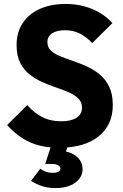

<svg xmlns="http://www.w3.org/2000/svg" viewBox="-20 -737 623 972"><path d="M280 11Q193 11 130.5 -17.5Q68 -46 16 -104L118 -205Q152 -166 193.5 -144.5Q235 -123 290 -123Q340 -123 367.5 -141Q395 -159 395 -191Q395 -220 377 -238Q359 -256 329.5 -269Q300 -282 264.5 -294Q229 -306 194 -321.5Q159 -337 129.5 -360.5Q100 -384 82 -419.5Q64 -455 64 -509Q64 -574 95.5 -621Q127 -668 183 -692.5Q239 -717 312 -717Q386 -717 447.5 -691Q509 -665 549 -620L447 -519Q415 -552 382.5 -568Q350 -584 309 -584Q268 -584 244 -568.5Q220 -553 220 -524Q220 -497 238 -480.5Q256 -464 285.5 -452Q315 -440 350.5 -428Q386 -416 421 -400Q456 -384 485.5 -359.5Q515 -335 533 -297.5Q551 -260 551 -205Q551 -104 479 -46.5Q407 11 280 11ZM262 215Q222 215 193.5 205.5Q165 196 137 179L184 117Q197 127 212.5 132.5Q228 138 247 138Q268 138 277 131.5Q286 125 286 116Q286 107 275 100Q264 93 241 93H209L243 -13H329L303 60L259 25Q325 24 361.5 50.5Q398 77 398 120Q398 160 361 187.5Q324 215 262 215Z"/></svg>

Font: Outfit Thin
Style: Bold
Weight: 700
Version: Version 1.100;gftools[0.9.27]